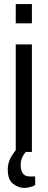

<svg xmlns="http://www.w3.org/2000/svg" viewBox="-20 -743 233 939"><path d="M57 -629V-723H136V-629ZM99 176Q69 176 43.5 155.5Q18 135 18 87Q18 57 29.5 34Q41 11 57 -8V-526H136V0H106Q96 11 88.5 27.5Q81 44 81 66Q81 89 91.5 104.5Q102 120 126 120H152V162Q140 169 125.5 172.5Q111 176 99 176Z"/></svg>

Font: Archivo Condensed
Style: Regular
Weight: 400
Width: 3
Designer: Hector Gatti
Foundry: Omnibus-Type
Version: Version 2.001; ttfautohint (v1.8.3)